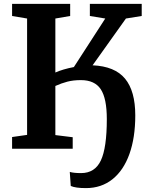

<svg xmlns="http://www.w3.org/2000/svg" viewBox="-20 -763 770 985"><path d="M359 -419 520 -668 441 -681V-743H707V-681L626 -668L455 -428Q569 -423 621.5 -359.5Q674 -296 674 -171Q674 -57 644 27Q614 111 557 156.5Q500 202 421 202Q367 202 343 191L338 119Q358 125 396 125Q467 125 497.5 60Q528 -5 528 -152Q528 -258 497 -305Q466 -352 395 -352Q356 -352 325.5 -344Q295 -336 264 -322V-70L353 -59V0H42V-60L119 -71V-668L42 -681V-743H340V-681L264 -668V-391Q302 -408 359 -419Z"/></svg>

Font: Koeln Type Serif
Style: Bold
Weight: 700
Designer: Eben Sorkin
Foundry: Eben Sorkin
Version: Version 2.002